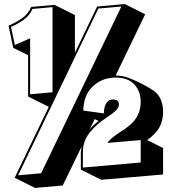

<svg xmlns="http://www.w3.org/2000/svg" viewBox="-20 -823 848 943"><path d="M377 10V-76Q378 -83 379 -90Q380 -97 381 -103Q381 -103 371.5 -84Q362 -65 348.5 -36.5Q335 -8 321 20.5Q307 49 297.5 68.5Q288 88 288 88L152 100L52 50L220 -299H218L118 -349V-552L45 -588L22 -697Q62 -714 91 -735.5Q120 -757 133 -789L248 -799L348 -749V-564L457 -791L593 -803L693 -753L548 -452Q566 -452 581.5 -449Q597 -446 610 -441Q627 -435 649.5 -424.5Q672 -414 694 -402Q716 -390 731 -380Q757 -363 769 -335.5Q781 -308 781 -274Q781 -232 764 -199.5Q747 -167 703 -135L781 -96V34L477 60ZM463 -781 69 38 182 28 576 -791ZM139 -779Q128 -750 99 -728Q70 -706 34 -691L53 -602L128 -635V-360L238 -370V-788ZM508 -121Q513 -131 529 -144.5Q545 -158 565 -171Q625 -207 648 -242Q671 -277 671 -324Q671 -374 640 -408Q609 -442 548 -442Q544 -442 539.5 -442Q535 -442 530 -441Q473 -436 432 -395Q391 -354 389 -280L490 -266Q491 -300 502 -316.5Q513 -333 529 -334H536Q564 -334 564 -310Q564 -294 548.5 -279.5Q533 -265 503 -245Q456 -215 421.5 -173Q387 -131 387 -75V0L671 -25V-135ZM445 -238Q445 -239 439 -225.5Q433 -212 426.5 -199Q420 -186 420 -186Q429 -198 440 -208.5Q451 -219 464 -229Z"/></svg>

Font: Rampart One
Style: Regular
Weight: 400
Designer: Fontworks Inc.
Foundry: Fontworks Inc.
Version: Version 1.100